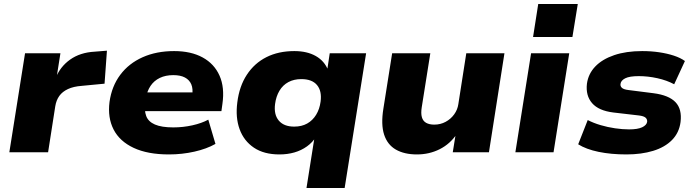

<svg xmlns="http://www.w3.org/2000/svg" viewBox="-20 -766 3489 966"><path d="M27 0 106 -498H284L264 -371H259Q282 -430 332.5 -466Q383 -502 456 -506L518 -511L506 -345L391 -334Q350 -331 322 -318Q294 -305 278.5 -283.5Q263 -262 258 -231L222 0Z M830 11Q723 11 652.5 -22Q582 -55 551.5 -114.5Q521 -174 531 -253Q542 -332 585 -389.5Q628 -447 697.5 -478Q767 -509 856 -509Q941 -509 999.5 -477Q1058 -445 1084.5 -385.5Q1111 -326 1099 -243L1094 -207H681L696 -301H966L947 -285Q952 -319 942.5 -341.5Q933 -364 910.5 -376Q888 -388 852 -388Q813 -388 784 -374Q755 -360 737.5 -334Q720 -308 714 -272L711 -253Q705 -211 715.5 -182.5Q726 -154 759.5 -139.5Q793 -125 852 -125Q901 -125 948 -135.5Q995 -146 1028 -164L1064 -42Q1020 -17 958 -3Q896 11 830 11Z M1522 180 1563 -79H1571Q1553 -50 1524.5 -29.5Q1496 -9 1461 1Q1426 11 1386 11Q1308 11 1257.5 -23Q1207 -57 1185.5 -116Q1164 -175 1174 -251Q1184 -332 1222 -390Q1260 -448 1320.5 -478.5Q1381 -509 1461 -509Q1525 -509 1569 -484Q1613 -459 1631 -412H1626L1639 -498H1822L1714 180ZM1460 -129Q1498 -129 1525.5 -144.5Q1553 -160 1570.5 -188.5Q1588 -217 1593 -255Q1600 -308 1575 -338Q1550 -368 1496 -368Q1459 -368 1431 -353Q1403 -338 1386 -309.5Q1369 -281 1364 -243Q1357 -190 1382.5 -159.5Q1408 -129 1460 -129Z M2078 11Q2014 11 1971.5 -13.5Q1929 -38 1912.5 -89Q1896 -140 1909 -220L1953 -498H2145L2102 -227Q2097 -196 2102.5 -176.5Q2108 -157 2124 -148Q2140 -139 2165 -139Q2196 -139 2222 -153Q2248 -167 2265 -190.5Q2282 -214 2286 -242L2326 -498H2518L2440 0H2258L2273 -93H2279Q2245 -42 2192.5 -15.5Q2140 11 2078 11Z M2662 -580 2688 -746H2887L2860 -580ZM2573 0 2652 -498H2844L2765 0Z M3132 11Q3054 11 2991.5 -2Q2929 -15 2889 -40L2937 -162Q2966 -147 3001.5 -136.5Q3037 -126 3074.5 -120.5Q3112 -115 3145 -115Q3188 -115 3210.5 -125.5Q3233 -136 3236 -153Q3237 -166 3228 -174Q3219 -182 3195 -185L3066 -200Q2992 -209 2959 -247Q2926 -285 2933 -345Q2940 -395 2975 -431.5Q3010 -468 3070 -488.5Q3130 -509 3211 -509Q3256 -509 3296.5 -503Q3337 -497 3370.5 -486Q3404 -475 3426 -459L3372 -342Q3335 -362 3287.5 -372.5Q3240 -383 3194 -383Q3147 -383 3125.5 -372Q3104 -361 3102 -344Q3100 -333 3108.5 -324.5Q3117 -316 3142 -313L3268 -297Q3345 -287 3378.5 -252Q3412 -217 3404 -152Q3397 -98 3361 -61.5Q3325 -25 3266 -7Q3207 11 3132 11Z"/></svg>

Font: Nunito Sans 10pt SemiExpanded Black
Style: Italic
Weight: 900
Width: 6
Italic angle: -9°
Designer: Vernon Adams
Foundry: Vernon Adams
Version: Version 3.101;gftools[0.9.27]